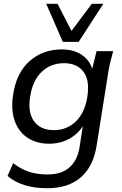

<svg xmlns="http://www.w3.org/2000/svg" viewBox="-20 -774 648 1018"><path d="M229 224Q97 224 20 159L50 91Q91 123 134.5 137Q178 151 232 151Q306 151 348.5 113.5Q391 76 402 5L419 -105Q392 -62 345 -37Q298 -12 241 -12Q172 -12 124.5 -44.5Q77 -77 57 -136Q37 -195 50 -275Q68 -390 138 -451Q208 -512 308 -512Q369 -512 411.5 -484.5Q454 -457 469 -409L492 -503H580Q572 -473 564.5 -443Q557 -413 553 -384L493 -6Q476 107 409.5 165.5Q343 224 229 224ZM265 -84Q335 -84 382.5 -130.5Q430 -177 443 -261Q457 -347 423 -393Q389 -439 319 -439Q249 -439 201 -393Q153 -347 140 -263Q126 -178 160.5 -131Q195 -84 265 -84ZM313 -552 225 -754H285L359 -610L467 -754H528L397 -552Z"/></svg>

Font: Mulish Medium
Style: Italic
Weight: 500
Italic angle: -9°
Designer: Vernon Adams
Foundry: Vernon Adams
Version: Version 3.603; ttfautohint (v1.8.3)